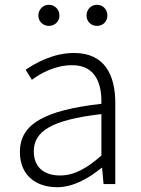

<svg xmlns="http://www.w3.org/2000/svg" viewBox="-20 -768 587 801"><path d="M218 13C286 13 350 -24 404 -68H406L412 0H461V-338C461 -456 416 -547 289 -547C202 -547 128 -505 87 -477L113 -435C150 -463 211 -496 281 -496C382 -496 405 -414 403 -335C168 -308 63 -252 63 -134C63 -35 132 13 218 13ZM230 -36C171 -36 121 -64 121 -137C121 -219 193 -268 403 -292V-119C340 -64 289 -36 230 -36ZM184 -660C209 -660 228 -679 228 -703C228 -728 209 -748 184 -748C159 -748 140 -728 140 -703C140 -679 159 -660 184 -660ZM385 -660C410 -660 428 -679 428 -703C428 -728 410 -748 385 -748C359 -748 341 -728 341 -703C341 -679 359 -660 385 -660Z"/></svg>

Font: Noto Sans CJK JP Light
Style: Regular
Weight: 300
Designer: Ryoko NISHIZUKA (kana & ideographs); Paul D. Hunt (Latin, Greek & Cyrillic); Wenlong ZHANG (bopomofo); Sandoll Communica
Foundry: Adobe Systems Incorporated
Version: Version 1.004;PS 1.004;hotconv 1.0.82;makeotf.lib2.5.63406